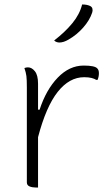

<svg xmlns="http://www.w3.org/2000/svg" viewBox="-20 -833 490 858"><path d="M150 5H140Q124 5 112 0Q100 -5 100 -18V-442Q100 -477 98 -493Q96 -509 89 -529Q97 -532 105 -532Q122 -532 136 -514.5Q150 -497 150 -459V-343H157Q186 -432 238 -486Q290 -540 354 -540Q404 -540 415 -527Q422 -520 422 -506Q422 -490 416 -476H410Q403 -481 389.5 -484.5Q376 -488 356 -488Q290 -488 238 -422.5Q186 -357 150 -220ZM347 -813Q368 -813 381 -807Q391 -803 393 -794Q395 -785 392 -777Q381 -743 352 -710Q323 -677 286 -656Q264 -643 245 -643Q240 -643 233.5 -645Q227 -647 222 -652Q271 -690 303.5 -729.5Q336 -769 347 -813Z"/></svg>

Font: Recursive Sn Csl St Lt
Style: Regular
Weight: 300
Version: Version 1.079;hotconv 1.0.112;makeotfexe 2.5.65598; ttfautoh